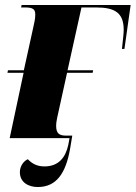

<svg xmlns="http://www.w3.org/2000/svg" viewBox="-20 -556 546 773"><path d="M19 0H260L255 27C244 78 216 114 159 114C131 114 110 104 92 85C74 93 60 114 60 137C60 180 97 197 132 197C209 197 245 139 262 44L271 -10H247C220 -10 206 -17 206 -50C206 -56 207 -68 210 -81L250 -263H353L355 -273H252L308 -526H367C443 -526 478 -504 478 -436C478 -421 476 -406 471 -359H481L506 -536H67L65 -526H80C113 -526 122 -519 122 -497C122 -480 118 -464 114 -446L76 -273H12L10 -263H75Z"/></svg>

Font: Noto Serif Display Condensed Black
Style: Italic
Weight: 900
Width: 3
Italic angle: -12°
Designer: Monotype Design Team
Foundry: Monotype Imaging Inc.
Version: Version 2.009